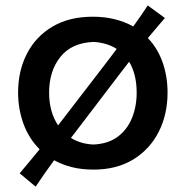

<svg xmlns="http://www.w3.org/2000/svg" viewBox="-20 -614 686 710"><path d="M111.8 76.2 52.7 26.9Q72.3 3.9 90.6 -18.3Q108.9 -40.5 126.5 -62Q86.4 -102.1 66.7 -156.7Q46.9 -211.4 46.9 -271.5Q46.9 -352.1 79.6 -415.5Q112.3 -479 174.1 -515.6Q235.8 -552.2 323.2 -552.2Q367.7 -552.2 405 -542.7Q442.4 -533.2 472.7 -516.1Q486.3 -535.2 499.8 -554.4Q513.2 -573.7 526.4 -593.8L589.8 -547.4Q573.2 -528.8 557.9 -510.3Q542.5 -491.7 526.9 -473.1Q563 -435.5 581.3 -383.5Q599.6 -331.5 599.6 -271.5Q599.6 -190.9 566.9 -126.5Q534.2 -62 472.9 -24.4Q411.6 13.2 325.7 13.2Q282.7 13.2 246.3 4.2Q210 -4.9 180.2 -21.5Q162.6 2.4 145.8 26.4Q128.9 50.3 111.8 76.2ZM161.6 -271.5Q161.6 -200.7 194.8 -150.4Q204.1 -162.1 214.8 -176.3L372.1 -380.9Q382.3 -394.5 392.3 -407.5Q402.3 -420.4 411.6 -433.1Q375.5 -456.1 325.7 -459Q244.6 -455.6 203.1 -403.3Q161.6 -351.1 161.6 -271.5ZM325.7 -79.6Q379.9 -82 415.3 -108.4Q450.7 -134.8 468 -177.5Q485.4 -220.2 485.4 -271.5Q485.4 -339.4 457.5 -385.7Q449.2 -375 440.7 -363.8Q432.1 -352.5 423.3 -341.3L265.6 -134.3Q259.8 -126.5 253.9 -118.9Q248 -111.3 242.2 -104Q278.3 -81.5 325.7 -79.6Z"/></svg>

Font: Pinar DS1 SemiBold
Style: Regular
Weight: 600
Designer: Amin Abedi
Version: Version 3.000